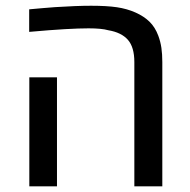

<svg xmlns="http://www.w3.org/2000/svg" viewBox="-20 -661 675 681"><path d="M456.5 0V-440.9Q456.5 -493.7 433.6 -519.8Q410.6 -545.9 364.3 -553.7Q352.5 -557.1 334.7 -558.8Q316.9 -560.5 294.4 -560.5Q261.2 -560.5 210.2 -557.6Q159.2 -554.7 83.5 -547.9V-627.9Q107.4 -630.4 130.4 -632.1Q153.3 -633.8 175.3 -635.7Q213.9 -638.2 245.6 -639.4Q277.3 -640.6 303.2 -640.6Q358.9 -640.6 394.8 -635.3Q430.7 -629.9 460.4 -616.7Q490.2 -603.5 510.3 -584Q530.3 -564.5 541.5 -534.2Q549.3 -513.2 552.5 -491Q555.7 -468.8 555.7 -440.9V0ZM84 0V-386.7H182.1V0Z"/></svg>

Font: Open Sans Medium
Style: Regular
Weight: 500
Designer: Monotype Design Team
Foundry: Monotype Imaging Inc.
Version: Version 3.000